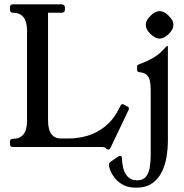

<svg xmlns="http://www.w3.org/2000/svg" viewBox="-20 -680 852 888"><path d="M568 -188Q572.2 -186.2 574.1 -184.6Q576 -183 576 -178Q576 -177 576 -175.5Q576 -174 574 -170L491 4Q487 12 480 12Q479 12 476 10.5Q473 9 468 4Q464 0 450 0H40Q26 0 26 -13V-25Q26 -38 40 -38Q105 -38 105 -121V-538Q105 -621 40 -621Q26 -621 26 -635V-646Q26 -660 40 -660H263.2Q280.2 -660 280.2 -646V-635Q280.2 -621 264.2 -621H202.2V-123.5Q202.2 -39.5 262.2 -39.5H297.2Q340.2 -39.5 383.9 -51.9Q427.5 -64.2 466.8 -95.8Q506 -127.2 534 -184.2L537 -190.2Q540 -198.2 547 -198.2Q549 -198.2 551.5 -197.4Q554 -196.5 555 -195.2ZM756.5 -25Q756.5 4.8 751 41.4Q745.5 78 730.2 111.4Q715 144.8 685.8 166.4Q656.5 188 608.2 188Q573.2 188 549.1 174.9Q525 161.8 510.8 143.2Q496.5 124.8 490.2 108.1Q484 91.5 484 85.5Q484 80.5 485.4 75.6Q486.8 70.8 492.5 67.5L522.2 46.8Q531.2 40.8 534.2 40.8Q544.2 40.8 544.2 52.8Q544.2 74.5 550 97.8Q555.8 121 571.1 137.5Q586.5 154 614.2 154Q641.2 154 654.6 137.8Q668 121.5 672.5 95Q677 68.5 677 37V-259Q677 -284 674 -302.2Q671 -320.5 660 -332.2Q649 -344 625 -346Q614 -347 614 -358V-373Q614 -378 617.8 -380.1Q621.5 -382.2 627 -384Q662.5 -397 691.9 -414.5Q721.2 -432 747 -462.8Q750.8 -467 753.5 -467H754.5Q756.5 -467 756.5 -465.8ZM717.7 -628.5Q739.8 -628.5 760.5 -606.7Q782.2 -586 782.2 -565Q782.2 -544 760.5 -523.3Q739.8 -501.5 717.8 -501.5Q698 -501.5 676 -523.2Q654.2 -543.1 654.2 -565.1Q654.2 -586 676 -606.7Q696.8 -628.5 717.7 -628.5Z"/></svg>

Font: Young Serif Light
Style: Regular
Weight: 300
Designer: Bastien Sozeau
Foundry: NBR — Bastien Sozeau
Version: Version 5.001